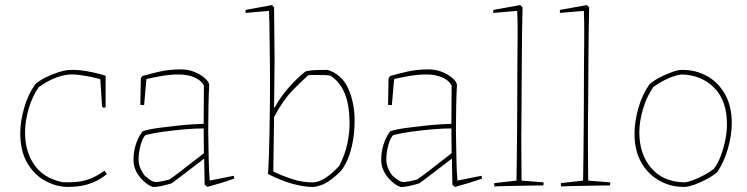

<svg xmlns="http://www.w3.org/2000/svg" viewBox="-20 -732 2949 758"><path d="M246 6Q201 5 158.5 -18Q116 -41 88 -88Q60 -135 60 -207Q60 -253 75.5 -306.5Q91 -360 119 -399Q134 -413 158.5 -425.5Q183 -438 211 -447Q239 -456 261 -456Q288 -457 325 -450.5Q362 -444 397 -433V-308L387 -307L383 -311L376 -419Q362 -424 339 -428.5Q316 -433 293.5 -436Q271 -439 256 -438Q225 -436 192.5 -422Q160 -408 133 -388Q107 -351 93 -302Q79 -253 79 -211Q78 -138 113.5 -84Q149 -30 225 -13Q264 -11 292 -15Q320 -19 343.5 -29.5Q367 -40 393 -58L402 -45Q383 -29 363 -19Q343 -9 322 -3Q304 2 285 4Q266 6 246 6Z M657 -8Q634 -1 614 3Q594 7 583 6Q566 0 548.5 -15.5Q531 -31 519 -53Q507 -75 507 -101Q507 -133 516.5 -162.5Q526 -192 543 -214Q569 -222 606 -227Q643 -232 680.5 -236Q718 -240 746.5 -241.5Q775 -243 784 -243L785 -395Q773 -416 746.5 -427Q720 -438 685 -438Q652 -438 618 -432Q584 -426 558 -420L549 -317L534 -318L536 -423L542 -432Q574 -441 611 -449.5Q648 -458 694 -458Q723 -458 747.5 -448Q772 -438 788 -424Q804 -410 806 -398Q804 -361 803 -312.5Q802 -264 802 -214Q803 -155 804 -101.5Q805 -48 808 -19L903 -38L905 -27Q880 -18 852 -9.5Q824 -1 798 6L788 -3L786 -104V-106Q752 -80 715 -51.5Q678 -23 657 -8ZM552 -38Q569 -23 579.5 -17.5Q590 -12 605 -14Q620 -16 648 -23Q665 -34 690 -53.5Q715 -73 741 -93Q767 -113 785 -127L784 -225Q751 -225 710 -221.5Q669 -218 628 -212.5Q587 -207 555 -199Q547 -192 540.5 -175.5Q534 -159 530.5 -139Q527 -119 527 -103Q527 -82 536 -63.5Q545 -45 552 -38Z M1038 -45Q1040 -71 1041.5 -114.5Q1043 -158 1044 -210Q1045 -262 1045.5 -313Q1046 -364 1046 -406Q1046 -441 1045.5 -484Q1045 -527 1044.5 -568.5Q1044 -610 1043.5 -642.5Q1043 -675 1042 -689L950 -681Q948 -688 950 -693L1054 -712L1062 -703L1064 -498L1062 -308L1064 -307Q1087 -349 1119.5 -386Q1152 -423 1186 -450Q1196 -452 1204.5 -453.5Q1213 -455 1229 -455.5Q1245 -456 1274 -456Q1330 -438 1355 -382Q1380 -326 1380 -256Q1380 -204 1370 -159Q1360 -114 1345 -87Q1332 -62 1318 -49Q1304 -36 1287 -23Q1265 -7 1246 -0.5Q1227 6 1215 6Q1180 6 1136 -6Q1092 -18 1038 -45ZM1218 -12Q1243 -14 1270 -33Q1297 -52 1319 -77Q1342 -121 1351 -164Q1360 -207 1360 -244Q1360 -317 1341 -363Q1322 -409 1286 -432Q1280 -435 1262.5 -435.5Q1245 -436 1226.5 -436Q1208 -436 1197 -435Q1172 -413 1134.5 -374.5Q1097 -336 1062 -270L1059 -55Q1091 -39 1133.5 -25Q1176 -11 1218 -12Z M1635 -8Q1612 -1 1592 3Q1572 7 1561 6Q1544 0 1526.5 -15.5Q1509 -31 1497 -53Q1485 -75 1485 -101Q1485 -133 1494.5 -162.5Q1504 -192 1521 -214Q1547 -222 1584 -227Q1621 -232 1658.5 -236Q1696 -240 1724.5 -241.5Q1753 -243 1762 -243L1763 -395Q1751 -416 1724.5 -427Q1698 -438 1663 -438Q1630 -438 1596 -432Q1562 -426 1536 -420L1527 -317L1512 -318L1514 -423L1520 -432Q1552 -441 1589 -449.5Q1626 -458 1672 -458Q1701 -458 1725.5 -448Q1750 -438 1766 -424Q1782 -410 1784 -398Q1782 -361 1781 -312.5Q1780 -264 1780 -214Q1781 -155 1782 -101.5Q1783 -48 1786 -19L1881 -38L1883 -27Q1858 -18 1830 -9.5Q1802 -1 1776 6L1766 -3L1764 -104V-106Q1730 -80 1693 -51.5Q1656 -23 1635 -8ZM1530 -38Q1547 -23 1557.5 -17.5Q1568 -12 1583 -14Q1598 -16 1626 -23Q1643 -34 1668 -53.5Q1693 -73 1719 -93Q1745 -113 1763 -127L1762 -225Q1729 -225 1688 -221.5Q1647 -218 1606 -212.5Q1565 -207 1533 -199Q1525 -192 1518.5 -175.5Q1512 -159 1508.5 -139Q1505 -119 1505 -103Q1505 -82 1514 -63.5Q1523 -45 1530 -38Z M1932 4Q1931 0 1931 -9L2019 -19Q2020 -66 2020.5 -124Q2021 -182 2021.5 -235.5Q2022 -289 2022 -322Q2022 -406 2022.5 -469.5Q2023 -533 2023.5 -586Q2024 -639 2022 -689L1928 -681Q1926 -688 1928 -693L2034 -712L2043 -703Q2042 -653 2041 -599Q2040 -545 2040 -477Q2040 -409 2039 -318Q2037 -212 2039 -19L2126 -12Q2126 -10 2126 -6.5Q2126 -3 2125 0Q2112 0 2086 0.5Q2060 1 2030 1.5Q2000 2 1973.5 2.5Q1947 3 1932 4Z M2195 4Q2194 0 2194 -9L2282 -19Q2283 -66 2283.5 -124Q2284 -182 2284.5 -235.5Q2285 -289 2285 -322Q2285 -406 2285.5 -469.5Q2286 -533 2286.5 -586Q2287 -639 2285 -689L2191 -681Q2189 -688 2191 -693L2297 -712L2306 -703Q2305 -653 2304 -599Q2303 -545 2303 -477Q2303 -409 2302 -318Q2300 -212 2302 -19L2389 -12Q2389 -10 2389 -6.5Q2389 -3 2388 0Q2375 0 2349 0.5Q2323 1 2293 1.5Q2263 2 2236.5 2.5Q2210 3 2195 4Z M2684 6Q2630 7 2584.5 -18Q2539 -43 2512 -90Q2485 -137 2485 -203Q2485 -252 2500.5 -306Q2516 -360 2544 -399Q2559 -413 2583 -425.5Q2607 -438 2631.5 -447Q2656 -456 2670 -456Q2725 -457 2770 -432.5Q2815 -408 2842 -360.5Q2869 -313 2869 -246Q2869 -198 2853.5 -144.5Q2838 -91 2812 -53Q2796 -39 2771.5 -25.5Q2747 -12 2723 -3.5Q2699 5 2684 6ZM2682 -12Q2696 -13 2718 -21.5Q2740 -30 2762 -42Q2784 -54 2798 -65Q2814 -86 2825.5 -116.5Q2837 -147 2843.5 -180Q2850 -213 2850 -241Q2850 -335 2799.5 -385.5Q2749 -436 2672 -438Q2648 -436 2617 -422Q2586 -408 2559 -388Q2533 -351 2518.5 -301.5Q2504 -252 2504 -210Q2504 -123 2551 -68.5Q2598 -14 2682 -12Z"/></svg>

Font: Labrada Thin
Style: Regular
Weight: 100
Designer: Mercedes Jáuregui
Foundry: Omnibus-Type Team
Version: Version 1.000; ttfautohint (v1.8.4.7-5d5b)